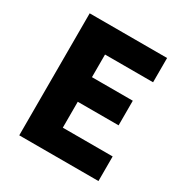

<svg xmlns="http://www.w3.org/2000/svg" viewBox="-171 -879 972 1014"><g transform="rotate(30 315.0 -372.0)"><path d="M558 -744V-596H265V-458H514V-308H265V-150H569V0H86V-744Z"/></g></svg>

Font: Kinto Sans Black
Style: Regular
Weight: 900
Designer: Authors: Ryoko NISHIZUKA  (kana & ideographs); Paul D. Hunt (Latin, Greek & Cyrillic); Wenlong ZHANG  (bopomofo); Sandol
Foundry: Adobe Systems Incorporated, ookami Inc.
Version: Version 0.001